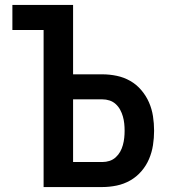

<svg xmlns="http://www.w3.org/2000/svg" viewBox="-20 -755 715 775"><path d="M156 0V-634H30V-735H275V-455H393Q422 -455 451 -449Q480 -443 505.5 -428.5Q531 -414 550.5 -391Q570 -368 581.5 -341.5Q593 -315 597.5 -286Q602 -257 602 -227Q602 -198 597.5 -169Q593 -140 581.5 -113Q570 -86 550.5 -63.5Q531 -41 505.5 -26.5Q480 -12 451 -6Q422 0 393 0ZM275 -101H393Q408 -101 422 -105.5Q436 -110 447 -120Q458 -130 465 -142.5Q472 -155 476 -169.5Q480 -184 481.5 -198.5Q483 -213 483 -227Q483 -242 481.5 -256.5Q480 -271 476 -285Q472 -299 465 -312Q458 -325 447 -335Q436 -345 422 -349.5Q408 -354 393 -354H275Z"/></svg>

Font: Iosevka Aile
Style: Bold
Weight: 700
Designer: Belleve Invis
Foundry: Belleve Invis
Version: Version 28.0.1; ttfautohint (v1.8.4)